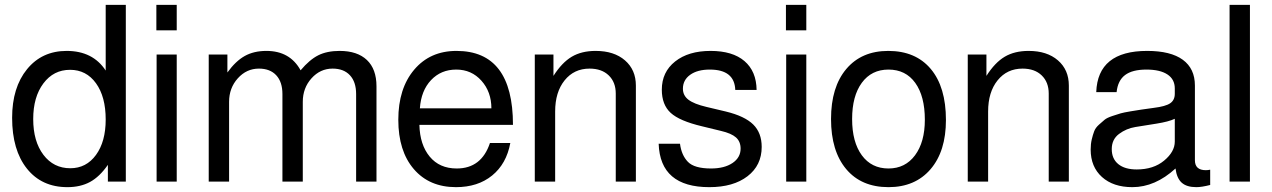

<svg xmlns="http://www.w3.org/2000/svg" viewBox="-20 -749 5246 792"><path d="M499 -729V0H425V-69Q391 -20 351.5 1.5Q312 23 258 23Q152 23 91 -53.5Q30 -130 30 -263Q30 -388 91.5 -463.5Q153 -539 255 -539Q363 -539 416 -458V-729ZM269 -461Q201 -461 159 -405Q117 -349 117 -258Q117 -166 159 -110.5Q201 -55 270 -55Q336 -55 376 -110Q416 -165 416 -256Q416 -350 376 -405.5Q336 -461 269 -461Z M709 -524V0H626V-524ZM709 -729V-624H625V-729Z M841 -524H918V-450Q952 -497 989.5 -518Q1027 -539 1079 -539Q1176 -539 1220 -459Q1257 -503 1293 -521Q1329 -539 1381 -539Q1454 -539 1493.5 -501.5Q1533 -464 1533 -393V0H1449V-361Q1449 -411 1423.5 -438.5Q1398 -466 1352 -466Q1301 -466 1265 -426Q1229 -386 1229 -329V0H1145V-361Q1145 -411 1119.5 -438.5Q1094 -466 1048 -466Q997 -466 961 -426Q925 -386 925 -329V0H841Z M2096 -234H1710Q1712 -152 1752.5 -103Q1793 -54 1864 -54Q1966 -54 2001 -159H2085Q2069 -73 2010 -25Q1951 23 1861 23Q1751 23 1687 -51.5Q1623 -126 1623 -255Q1623 -384 1688.5 -461.5Q1754 -539 1863 -539Q2096 -539 2096 -234ZM1712 -302H2007Q2007 -370 1966 -416Q1925 -462 1862 -462Q1799 -462 1758 -418.5Q1717 -375 1712 -302Z M2186 -524H2263V-436Q2298 -491 2338.5 -515Q2379 -539 2437 -539Q2513 -539 2558 -500Q2603 -461 2603 -396V0H2520V-363Q2520 -410 2491 -438Q2462 -466 2412 -466Q2348 -466 2309 -417.5Q2270 -369 2270 -289V0H2186Z M2785 -156Q2791 -109 2817.5 -81.5Q2844 -54 2913 -54Q2968 -54 3001.5 -76.5Q3035 -99 3035 -136Q3035 -165 3016 -182Q2997 -199 2954 -209L2876 -228Q2783 -250 2746.5 -283.5Q2710 -317 2710 -379Q2710 -452 2765 -495.5Q2820 -539 2911 -539Q3002 -539 3051 -497Q3100 -455 3101 -378H3013Q3010 -462 2908 -462Q2857 -462 2827 -440.5Q2797 -419 2797 -383Q2797 -355 2820 -337.5Q2843 -320 2894 -308L2974 -289Q3052 -270 3087 -235.5Q3122 -201 3122 -143Q3122 -67 3063.5 -22Q3005 23 2906 23Q2703 23 2697 -156Z M3306 -524V0H3223V-524ZM3306 -729V-624H3222V-729Z M3644 -539Q3757 -539 3819.5 -464.5Q3882 -390 3882 -254Q3882 -125 3818.5 -51Q3755 23 3645 23Q3533 23 3470.5 -51.5Q3408 -126 3408 -258Q3408 -390 3471 -464.5Q3534 -539 3644 -539ZM3645 -462Q3575 -462 3535 -407.5Q3495 -353 3495 -258Q3495 -163 3535 -108.5Q3575 -54 3645 -54Q3714 -54 3754.5 -108.5Q3795 -163 3795 -255Q3795 -352 3755.5 -407Q3716 -462 3645 -462Z M3972 -524H4049V-436Q4084 -491 4124.5 -515Q4165 -539 4223 -539Q4299 -539 4344 -500Q4389 -461 4389 -396V0H4306V-363Q4306 -410 4277 -438Q4248 -466 4198 -466Q4134 -466 4095 -417.5Q4056 -369 4056 -289V0H3972Z M4502 -369Q4508 -539 4712 -539Q4809 -539 4859 -502.5Q4909 -466 4909 -396V-88Q4909 -47 4954 -47Q4963 -47 4972 -49V14Q4937 23 4915 23Q4875 23 4854.5 4.5Q4834 -14 4829 -54Q4745 23 4651 23Q4572 23 4525.5 -19Q4479 -61 4479 -132Q4479 -155 4483.5 -174Q4488 -193 4493.5 -207.5Q4499 -222 4513 -234.5Q4527 -247 4536.5 -255Q4546 -263 4568.5 -270.5Q4591 -278 4603 -281.5Q4615 -285 4645 -290Q4675 -295 4689 -297Q4703 -299 4739 -304Q4788 -310 4807 -323Q4826 -336 4826 -362V-384Q4826 -422 4795.5 -442Q4765 -462 4709 -462Q4651 -462 4621 -439.5Q4591 -417 4586 -369ZM4669 -50Q4738 -50 4782 -86.5Q4826 -123 4826 -165V-259Q4801 -247 4750.5 -239Q4700 -231 4663 -225Q4626 -219 4596 -196.5Q4566 -174 4566 -134Q4566 -94 4593 -72Q4620 -50 4669 -50Z M5136 -729V0H5052V-729Z"/></svg>

Font: ColatingCofangSans
Style: Regular
Weight: 400
Foundry: GNU
Version: Version 412.227;June 27, 2022;FontCreator 11.0.0.2412 32-bit